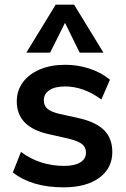

<svg xmlns="http://www.w3.org/2000/svg" viewBox="-20 -796 541 824"><path d="M35 -56 70 -144Q151 -84 255 -84Q300 -84 324.5 -99Q349 -114 349 -141Q349 -164 332 -177.5Q315 -191 274 -201L190 -220Q52 -250 52 -361Q52 -407 78 -442.5Q104 -478 151 -498Q198 -518 260 -518Q314 -518 364 -501.5Q414 -485 452 -454L415 -369Q339 -425 259 -425Q216 -425 192 -409Q168 -393 168 -365Q168 -343 182.5 -330Q197 -317 232 -308L318 -289Q393 -272 427.5 -236.5Q462 -201 462 -144Q462 -74 406 -33Q350 8 253 8Q116 8 35 -56ZM93 -570 219 -776H298L424 -570H322L259 -698L195 -570Z"/></svg>

Font: Muli
Style: Bold
Weight: 700
Designer: Vernon Adams
Foundry: Vernon Adams
Version: Version 2.001